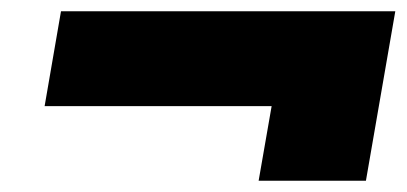

<svg xmlns="http://www.w3.org/2000/svg" viewBox="-20 -380 720 340"><path d="M461 -192H59L88 -360H680L628 -60H438Z"/></svg>

Font: Overused Grotesk Black
Style: Italic
Weight: 900
Italic angle: -10°
Version: Version 0.003